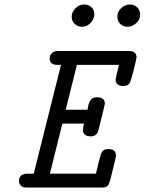

<svg xmlns="http://www.w3.org/2000/svg" viewBox="-20 -839 647 859"><path d="M64.9 -28.8Q64.9 -62 104 -62H130.9L252.9 -548.8H237.8Q201.7 -548.8 202.1 -577.1Q202.1 -583 204.1 -589.6Q206.1 -596.2 215.1 -603.5Q224.1 -610.8 238.8 -610.8H556.2Q591.3 -610.8 590.8 -582Q590.8 -575.2 577.9 -525.6Q564.9 -476.1 562 -470.2Q554.2 -454.1 529.8 -454.1Q515.6 -454.1 506.3 -461.7Q497.1 -469.2 497.1 -481.9Q497.1 -487.8 512.2 -548.8H324.2L273.9 -348.1H371.1Q372.1 -349.1 374.5 -364Q377 -378.9 385.5 -391.4Q394 -403.8 413.1 -403.8H414.1Q449.2 -403.8 449.2 -375Q449.2 -371.1 420.9 -258.8Q418.9 -250 417 -245.6Q415 -241.2 407 -235.1Q398.9 -229 387.2 -229H386.2Q351.1 -229 351.1 -258.8Q351.1 -265.6 356 -286.1H258.8V-285.2L203.1 -62H409.2Q427.2 -141.1 434.6 -156.5Q441.9 -171.9 462.9 -171.9H466.8Q484.9 -171.9 491.9 -162.8Q499 -153.8 499 -144Q499 -135.3 474.1 -37.1Q468.3 -15.1 461.7 -7.6Q455.1 0 436 0H99.1Q80.1 0 72.5 -9.5Q64.9 -19 64.9 -28.8ZM300.8 -764.2Q300.8 -785.2 317.4 -802Q334 -818.8 356.9 -818.8Q376 -818.8 388.9 -806.9Q401.9 -794.9 401.9 -774.9Q401.9 -752.9 385 -736.1Q368.2 -719.2 347.2 -719.2Q328.1 -719.2 314.5 -731.7Q300.8 -744.1 300.8 -764.2ZM504.9 -764.2Q504.9 -787.1 522.5 -803Q540 -818.8 561 -818.8Q581.1 -818.8 594 -805.9Q606.9 -793 606.9 -773.9Q606.9 -752 589.4 -735.6Q571.8 -719.2 550.8 -719.2Q531.7 -719.2 518.3 -732.2Q504.9 -745.1 504.9 -764.2Z"/></svg>

Font: CMU Typewriter Text
Style: Italic
Weight: 500
Italic angle: -14.04°
Version: Version 0.7.0